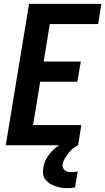

<svg xmlns="http://www.w3.org/2000/svg" viewBox="-20 -755 547 998"><path d="M10 0 131 -735H507L490 -630H239L207 -435H400L382 -330H189L152 -105H403L386 0ZM331 223Q314 223 298 220.5Q282 218 266.5 212.5Q251 207 238 198.5Q225 190 215.5 177.5Q206 165 204 149Q202 133 205 116Q210 85 229 57Q248 29 274.5 9Q301 -11 331.5 -23.5Q362 -36 392 -40L386 0Q371 7 358 18Q345 29 335 42Q325 55 316.5 69.5Q308 84 305 99Q304 109 307.5 117.5Q311 126 318.5 131.5Q326 137 335.5 138.5Q345 140 355 140Q362 140 369 139Q376 138 384 136L370 219Q360 221 350.5 222Q341 223 331 223Z"/></svg>

Font: Iosevka Term Curly Extrabold
Style: Italic
Weight: 800
Italic angle: -9°
Designer: Belleve Invis
Foundry: Belleve Invis
Version: Version 32.3.0